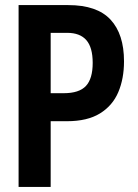

<svg xmlns="http://www.w3.org/2000/svg" viewBox="-20 -734 540 754"><path d="M53 0V-714H248Q361 -714 414 -657Q467 -600 467 -493Q467 -425 444.5 -372Q422 -319 372.5 -288.5Q323 -258 243 -258H179V0ZM230 -368Q291 -368 317.5 -396.5Q344 -425 344 -487Q344 -548 319 -576.5Q294 -605 244 -605H179V-368Z"/></svg>

Font: Noto Sans Mono ExtraCondensed
Style: Bold
Weight: 700
Width: 2
Designer: Monotype Design Team
Foundry: Monotype Imaging Inc.
Version: Version 2.014